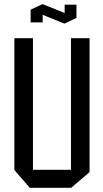

<svg xmlns="http://www.w3.org/2000/svg" viewBox="-20 -889 489 909"><path d="M316 0V-708H404V-74L317 0ZM121 0 48 -84V-85H316V0ZM48 -85V-708H136V-85ZM125 -783V-842L182 -846V-783ZM286 -799V-867H342V-805ZM283 -778 125 -842V-843L180 -869H183L342 -805V-804L287 -778Z"/></svg>

Font: Foldit
Style: Regular
Weight: 400
Version: Version 1.003